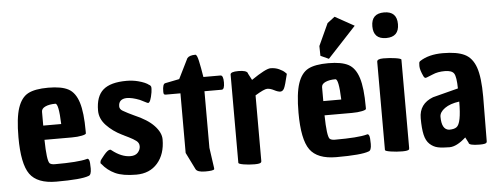

<svg xmlns="http://www.w3.org/2000/svg" viewBox="-51 -905 2793 1075"><g transform="rotate(-5 1345.0 -368.0)"><path d="M227 16Q120 16 78.5 -42Q37 -100 37 -250Q37 -358 56 -414.5Q75 -471 113.5 -491.5Q152 -512 227 -512Q302 -512 340.5 -491Q379 -470 397 -413Q415 -356 415 -251Q415 -245 415 -239Q415 -233 391.5 -228Q368 -223 335 -223H181Q183 -106 198 -90Q207 -82 227 -82Q358 -82 406 -95Q408 -96 409 -96Q416 -98 420.5 -88Q425 -78 425 -41Q425 -4 409 0Q368 16 227 16ZM181 -381V-303H282Q278 -419 259 -419Q225 -419 203 -409Q181 -399 181 -381Z M777 -378 771 -380 733 -399Q690 -416 659 -416Q614 -414 614 -373Q614 -357 631.5 -347Q649 -337 660 -331.5Q671 -326 692 -316Q767 -284 803.5 -245Q840 -206 840 -168Q840 -85 796 -34.5Q752 16 676.5 16Q601 16 558 -4Q515 -24 486 -61Q482 -63 482 -67Q482 -71 483.5 -77Q485 -83 507 -109.5Q529 -136 542 -136Q546 -136 550 -132Q603 -90 653 -90Q681 -90 695 -106Q709 -122 709 -141Q709 -160 693 -172Q677 -184 653.5 -195.5Q630 -207 628 -208Q626 -209 622.5 -211Q619 -213 616 -214Q565 -239 529.5 -276.5Q494 -314 494 -360Q494 -440 535.5 -476Q577 -512 667 -512Q701 -512 732 -504Q774 -493 792 -478H793Q801 -473 802.5 -466Q804 -459 801 -436Q791 -378 777 -378Z M962 -416H882Q870 -416 868.5 -421.5Q867 -427 867 -434Q867 -477 882 -480L962 -496L1018 -609Q1030 -624 1064 -624Q1073 -624 1081 -588Q1089 -552 1098 -496H1194Q1210 -496 1210 -456Q1210 -416 1194 -416H1097V-98L1113 15V16Q1114 22 1113 24Q1108 32 1063 32Q1018 32 1009 14L962 -81Z M1368 -456Q1450 -512 1476.5 -512Q1503 -512 1524.5 -502Q1546 -492 1556 -482L1565 -473Q1550 -409 1542 -393Q1534 -377 1520.5 -377Q1507 -377 1486 -388Q1465 -399 1448 -399Q1431 -399 1380 -368V0Q1380 6 1378 8Q1374 16 1341 16Q1308 16 1279.5 11Q1251 6 1251 0V-496Q1251 -512 1296 -512Q1341 -512 1348 -496V-494Z M1801 16Q1694 16 1652.5 -42Q1611 -100 1611 -250Q1611 -358 1630 -414.5Q1649 -471 1687.5 -491.5Q1726 -512 1801 -512Q1876 -512 1914.5 -491Q1953 -470 1971 -413Q1989 -356 1989 -251Q1989 -245 1989 -239Q1989 -233 1965.5 -228Q1942 -223 1909 -223H1755Q1757 -106 1772 -90Q1781 -82 1801 -82Q1932 -82 1980 -95Q1982 -96 1983 -96Q1990 -98 1994.5 -88Q1999 -78 1999 -41Q1999 -4 1983 0Q1942 16 1801 16ZM1755 -381V-303H1856Q1852 -419 1833 -419Q1799 -419 1777 -409Q1755 -399 1755 -381ZM1807 -536 1761 -557 1760 -612 1817 -736 1859 -768 1967 -708Z M2075 0V-496Q2075 -512 2111 -512Q2147 -512 2179 -507Q2211 -502 2211 -496V0Q2211 6 2210 8Q2205 16 2172 16Q2139 16 2107 11Q2075 6 2075 0ZM2137 -624Q2065 -624 2065 -696Q2065 -768 2137 -768Q2209 -768 2209 -696Q2209 -624 2137 -624Z M2529 -31Q2477 16 2436.5 16Q2396 16 2371 10.5Q2346 5 2326 -13.5Q2306 -32 2298 -67Q2290 -102 2290 -160Q2290 -241 2369 -271L2512 -308Q2511 -373 2499 -392Q2487 -411 2447 -411Q2407 -411 2378 -398L2343 -384H2342Q2333 -379 2326 -392Q2308 -430 2308 -451.5Q2308 -473 2311.5 -475.5Q2315 -478 2315 -479Q2365 -512 2444.5 -512Q2524 -512 2567 -491Q2610 -470 2629.5 -414.5Q2649 -359 2649 -250L2647 0Q2647 6 2645 8Q2641 16 2607 16Q2545 16 2545 0ZM2401 -158Q2401 -86 2443 -82Q2472 -82 2485 -92Q2513 -111 2513 -234Q2461 -227 2431 -205.5Q2401 -184 2401 -158Z"/></g></svg>

Font: Chau Philomene One
Style: Regular
Weight: 400
Designer: Vicente Lamonaca
Foundry: TipoType
Version: Version 1.002